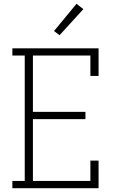

<svg xmlns="http://www.w3.org/2000/svg" viewBox="-20 -989 640 1009"><path d="M45 0V-38H110V-697H45V-735H498V-590H455V-697H153V-401H429V-363H153V-38H455V-145H498V0ZM293 -804 264 -826 382 -969 418 -941Z"/></svg>

Font: Iosevka Slab XLtEx
Style: Regular
Weight: 200
Width: 7
Monospace: yes
Designer: Belleve Invis
Foundry: Belleve Invis
Version: Version 11.1.0; ttfautohint (v1.8.3)